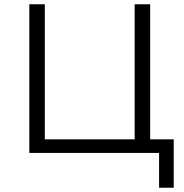

<svg xmlns="http://www.w3.org/2000/svg" viewBox="-20 -720 867 904"><path d="M118 0V-700H191V-64H614V-700H687V0ZM729 164V-20L748 0H614V-64H798V164Z"/></svg>

Font: MOST Montserrat
Style: Regular
Weight: 400
Designer: Julieta Ulanovsky
Foundry: Julieta Ulanovsky
Version: Version 8.000;March 11, 2024;FontCreator 15.0.0.2926 64-bit